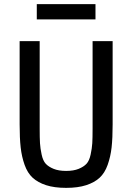

<svg xmlns="http://www.w3.org/2000/svg" viewBox="-20 -897 640 929"><path d="M158 -803V-877H442V-803ZM75 -698H172V-275Q172 -229 173.5 -204Q175 -179 181.5 -149Q188 -119 201.5 -104.5Q215 -90 239.5 -80Q264 -70 300 -70Q336 -70 360.5 -80Q385 -90 398.5 -104.5Q412 -119 418.5 -149Q425 -179 426.5 -204Q428 -229 428 -275V-698H525V-295Q525 -229 520 -184Q515 -139 501 -99.5Q487 -60 462 -37Q437 -14 397 -1Q357 12 300 12Q243 12 203 -1Q163 -14 138 -37Q113 -60 99 -99.5Q85 -139 80 -184Q75 -229 75 -295Z"/></svg>

Font: IBM Plex Mono Text
Style: Regular
Weight: 450
Designer: Mike Abbink, Paul van der Laan, Pieter van Rosmalen
Foundry: Bold Monday
Version: Version 2.000